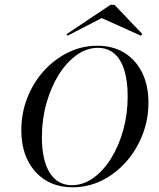

<svg xmlns="http://www.w3.org/2000/svg" viewBox="-20 -774 667 805"><path d="M284.7 11.3Q219.4 11.3 171 -18.5Q122.6 -48.4 96 -102Q69.4 -155.6 69.4 -228.2Q69.4 -300 94.4 -363.7Q119.4 -427.4 163.7 -476.6Q208.1 -525.8 265.7 -554Q323.4 -582.3 387.9 -582.3Q453.2 -582.3 501.2 -552.8Q549.2 -523.4 575.8 -469.8Q602.4 -416.1 602.4 -343.5Q602.4 -271.8 577 -207.7Q551.6 -143.5 507.7 -94.4Q463.7 -45.2 406.5 -16.9Q349.2 11.3 284.7 11.3ZM281.5 2.4Q328.2 2.4 370.6 -27.4Q412.9 -57.3 445.6 -109.7Q478.2 -162.1 496.8 -229Q515.3 -296 515.3 -370.2Q515.3 -435.5 500.8 -481Q486.3 -526.6 458.5 -550Q430.6 -573.4 390.3 -573.4Q343.5 -573.4 301.2 -543.1Q258.9 -512.9 226.2 -460.5Q193.5 -408.1 174.6 -340.7Q155.6 -273.4 155.6 -199.2Q155.6 -102.4 188.3 -50Q221 2.4 281.5 2.4ZM262.9 -624.2 258.9 -630.6 443.5 -754H459.7L576.6 -631.5L571 -624.2L395.2 -703.2L417.7 -704Z"/></svg>

Font: Playfair 144pt
Style: Italic
Weight: 400
Italic angle: -15.6°
Designer: Claus Eggers Sørensen
Foundry: Claus Eggers Sørensen
Version: Version 2.001;gftools[0.9.30]